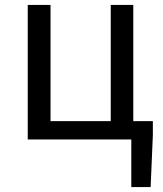

<svg xmlns="http://www.w3.org/2000/svg" viewBox="-20 -563 659 775"><path d="M510 192H588L597 -17V-74H518V-543H427V-74H184V-543H92V0H510Z"/></svg>

Font: GenYoGothic2 TW R
Style: Regular
Weight: 400
Version: Version 2.100;PS 2.1;hotconv 16.6.51;makeotf.lib2.5.65220 DE